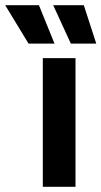

<svg xmlns="http://www.w3.org/2000/svg" viewBox="-95 -720 391 740"><path d="M196 0H70V-496H196ZM115 -552H15L-75 -700H55ZM276 -552H178L110 -700H228Z"/></svg>

Font: Space Grotesk Variable Light
Style: Regular
Weight: 300
Designer: Florian Karsten
Foundry: Florian Karsten
Version: Version 2.000